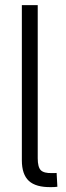

<svg xmlns="http://www.w3.org/2000/svg" viewBox="-20 -748 263 768"><path d="M184.6 0.5Q123.5 1.5 95.5 -24.4Q67.4 -50.3 67.4 -106.9V-727.5H130.9V-114.7Q130.9 -79.6 143.3 -67.1Q155.8 -54.7 188 -55.7Q192.9 -55.7 197.8 -55.7Q202.6 -55.7 206.5 -56.2L209.5 -1Q204.1 0 197.5 0.2Q190.9 0.5 184.6 0.5Z"/></svg>

Font: Inter 28pt Light
Style: Regular
Weight: 300
Designer: Rasmus Andersson
Foundry: rsms
Version: Version 4.001;git-66647c0bb